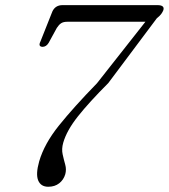

<svg xmlns="http://www.w3.org/2000/svg" viewBox="-20 -720 659 750"><path d="M235 -39.5Q228.5 -17.5 211.2 -4Q194 9.5 168.5 9.5Q139.5 9.5 129.2 -15.2Q119 -40 133 -89.5Q153 -158.5 210.5 -230Q268 -301.5 359 -395L548 -635H243Q227.5 -635 218.8 -629.2Q210 -623.5 202 -611L170 -552.5Q160.5 -537 146 -537Q128 -538 138 -558L184.5 -675Q196 -700 224.5 -700H594.5Q624.5 -700 618 -680Q615.5 -673.5 610.2 -666Q605 -658.5 592.5 -648.5L403 -395.5Q328 -320.5 284.2 -265.2Q240.5 -210 227 -162.5Q220 -138 224.8 -116.8Q229.5 -95.5 234.8 -76.8Q240 -58 235 -39.5Z"/></svg>

Font: Fraunces 9pt S000 Light
Style: Italic
Weight: 300
Italic angle: -16°
Version: Version 1.000; ttfautohint (v1.8.3)